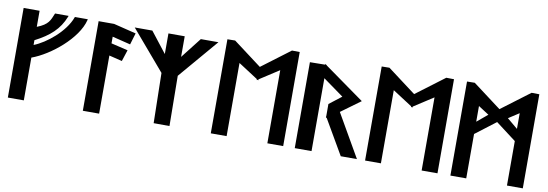

<svg xmlns="http://www.w3.org/2000/svg" viewBox="-63 -1359 5183 1815"><g transform="rotate(10 2528.5 -452.0)"><path d="M205.3 -410.4C384 -475.2 621.1 -670.6 665.8 -850.7L668 -860H544L542.2 -855C490 -712.4 322.3 -577 205.3 -531.8V-577.5C346.6 -649.9 431 -726.9 479.8 -849.8L483.8 -860H353.7L351.7 -855.3C325.1 -792 314.8 -747.9 205.3 -705.8V-860H52V0H205.3Z M1102.9 -695.5 1136.2 -806.8 920.8 -860H771.8V0H928.2V-557.9L1053.2 -527.3L1088.9 -636.5L928.2 -674.7V-738.7Z M1603.5 0 1598.1 -481.4 1921.7 -860.7H1752.7L1598.1 -662.8V-860.7H1441.9V-662.8L1287.3 -860.7H1118.3L1441.9 -481.4L1451.5 -0.8Z M2339.8 -570.5 2347.5 -575.5 2355.2 -570.5 2355.2 -580.5 2543 -702.1V0H2695L2694.5 -902.9L2620.3 -904L2347.5 -698.9L2074.7 -904L2000.5 -902.9L2000 0H2152V-702.1L2339.8 -580.5Z M3166.4 -411.1 3353 -547.5 2967.1 -823.2V-827.1L2962.1 -827L2952.1 -834.6L2952.1 -826.9L2806.1 -824.9V0H2967.1V-699.6L3164.6 -557.3L3046.9 -466.1V-351.2L3044.6 -349.6L3046.9 -345.6V-332.4L3052.3 -336.3L3247.7 0H3402.9Z M3820.8 -570.5 3828.5 -575.5 3836.2 -570.5 3836.2 -580.5 4024 -702.1V0H4176L4175.5 -902.9L4101.3 -904L3828.5 -698.9L3555.7 -904L3481.5 -902.9L3481 0H3633V-702.1L3820.8 -580.5Z M4994.5 -902.9 4920.3 -904 4647.5 -698.9 4374.7 -904 4300.5 -902.9 4300 0H4452L4452 -425.9L4647.6 -575.1L4843 -426.9L4843 0H4995ZM4741.3 -628.7 4843 -694.6V-543.9ZM4452 -543.9V-694.6L4553.8 -628.8Z"/></g></svg>

Font: Stormning
Style: Bold
Weight: 400
Designer: Robert Jablonski, Mew Too
Foundry: Cannot Into Space Fonts
Version: Version 0.90